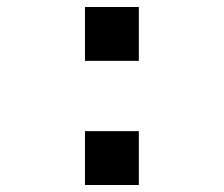

<svg xmlns="http://www.w3.org/2000/svg" viewBox="-20 -554 640 549"><path d="M223 -534H377V-380H223ZM223 -179H377V-25H223Z"/></svg>

Font: Kode Mono Medium
Style: Regular
Weight: 500
Monospace: yes
Designer: Isa Ozler
Foundry: Kadena LLC
Version: Version 1.206;gftools[0.9.28]